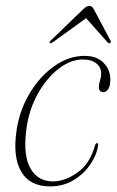

<svg xmlns="http://www.w3.org/2000/svg" viewBox="-20 -642 407 670"><path d="M269.5 -434.5Q226.5 -434.5 184.5 -402Q142.5 -369.5 111.8 -314.5Q81 -259.5 72 -191Q60 -100.5 86 -54.8Q112 -9 164.5 -9Q207 -9 250.5 -40Q294 -71 311.5 -134.5Q314 -142.5 318.5 -142.5Q323.5 -142.5 322.5 -135Q317.5 -101 295 -68Q272.5 -35 236.5 -13.2Q200.5 8.5 154.5 8.5Q83 8.5 53 -45Q23 -98.5 39 -194.5Q50.5 -263 86 -320.5Q121.5 -378 171.2 -412.5Q221 -447 275 -447Q317.5 -447 341.2 -423Q365 -399 365 -364.5Q365 -342.5 358 -331.5Q351 -320.5 340.5 -320.5Q325 -320.5 325 -338Q325 -348 329 -361Q333 -374 333 -386Q333 -407 316 -420.8Q299 -434.5 269.5 -434.5ZM364 -491.5Q360.5 -489.5 355.5 -494L280.5 -578.5L163.5 -494Q156 -490 153.5 -491.5Q151 -494.5 157 -500.5L270 -609.5Q282.5 -621.5 292 -621.5Q301.5 -621.5 307.5 -609.5L365.5 -500.5Q368.5 -494.5 364 -491.5Z"/></svg>

Font: Fraunces 72pt S000 Thin
Style: Italic
Weight: 100
Italic angle: -16°
Version: Version 1.000; ttfautohint (v1.8.3)